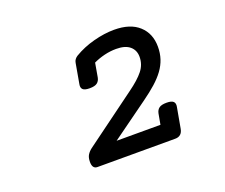

<svg xmlns="http://www.w3.org/2000/svg" viewBox="-79 -767 757 647"><g transform="rotate(-20 300.0 -443.0)"><path d="M274.9 -519Q272.5 -506.8 264.2 -500.5Q255.9 -494.1 237.3 -494.1Q219.2 -494.1 212.9 -500.5Q206.5 -506.8 209 -519L221.7 -590.8Q222.7 -597.7 226.6 -602.8Q230.5 -607.9 235.8 -611.3Q268.6 -630.9 307.4 -641.1Q346.2 -651.4 381.3 -651.4Q439 -651.4 470 -623Q501 -594.7 501 -547.4Q501 -523.9 494.4 -503.9Q487.8 -483.9 474.6 -465.8Q461.4 -447.8 441.7 -430.2Q421.9 -412.6 395.5 -393.6L261.7 -296.9H418.9L425.8 -335Q428.2 -347.2 436.5 -353.5Q444.8 -359.9 463.4 -359.9Q481.4 -359.9 487.8 -353.5Q494.1 -347.2 491.7 -335L478.5 -261.7Q474.1 -235.8 449.7 -235.8H170.9Q152.8 -235.8 152.8 -260.3Q152.8 -276.4 158.9 -285.9Q165 -295.4 174.8 -302.7L360.8 -439.5Q396.5 -465.3 413.8 -487.1Q431.2 -508.8 431.2 -536.6Q431.2 -560.1 414.8 -574.2Q398.4 -588.4 365.7 -588.4Q344.7 -588.4 323.5 -583.3Q302.2 -578.1 283.7 -569.3Z"/></g></svg>

Font: Courier Prime
Style: Italic
Weight: 400
Monospace: yes
Designer: Alan Dague-Greene
Foundry: Quote-Unquote Apps
Version: Version 1.202